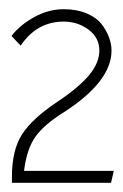

<svg xmlns="http://www.w3.org/2000/svg" viewBox="-20 -854 267 417"><path d="M24.9 -754.9Q60.1 -807.1 118.2 -807.1Q148.9 -807.1 172.4 -789.6Q195.8 -772 195.8 -744.1Q195.8 -717.8 173.6 -690.9Q151.4 -664.1 103 -631.8Q50.3 -596.7 28.1 -562.5Q5.9 -528.3 5.9 -470.2V-457H221.2L227.1 -482.9H32.2Q38.1 -530.3 56.6 -556.6Q75.2 -583 118.2 -609.9Q222.2 -676.8 222.2 -744.1Q222.2 -758.3 216.8 -772.9Q211.4 -787.6 200.4 -801.8Q189.5 -815.9 168 -825Q146.5 -834 118.2 -834Q85.4 -834 54.4 -816.9Q23.4 -799.8 4.9 -775.9Z"/></svg>

Font: Comic Neue Angular Light
Style: Regular
Weight: 300
Designer: Craig Rozynski
Foundry: Craig Rozynski
Version: Version 2.003